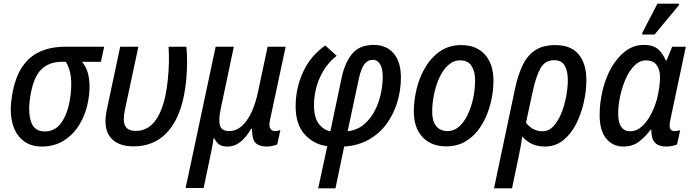

<svg xmlns="http://www.w3.org/2000/svg" viewBox="-20 -796 3811 1056"><path d="M210 10Q146 10 104 -25.5Q62 -61 47 -124Q32 -187 46 -269Q62 -368 101.5 -427Q141 -486 201 -512.5Q261 -539 338 -539H553L535 -456H431Q462 -418 469.5 -365Q477 -312 466 -246Q454 -174 420 -116Q386 -58 333 -24Q280 10 210 10ZM226 -73Q284 -73 318 -122Q352 -171 365 -251Q375 -312 370.5 -365Q366 -418 342 -456H319Q249 -456 206 -413Q163 -370 146 -263Q133 -178 151 -125.5Q169 -73 226 -73Z M715 9Q625 9 585.5 -43Q546 -95 568 -195L641 -539H741L667 -192Q654 -131 668.5 -103.5Q683 -76 727 -76Q848 -76 890 -271Q898 -310 903 -357.5Q908 -405 909 -452.5Q910 -500 907 -539H1005Q1009 -502 1009 -455Q1009 -408 1004.5 -359Q1000 -310 991 -267Q963 -131 892.5 -61Q822 9 715 9Z M1001 238 1166 -539H1266L1195 -202Q1181 -140 1189.5 -107.5Q1198 -75 1240 -75Q1295 -75 1336 -132Q1377 -189 1398 -286L1452 -539H1551L1465 -136Q1458 -104 1466.5 -89.5Q1475 -75 1492 -75Q1499 -75 1508 -77Q1517 -79 1522 -80L1505 -2Q1498 2 1480 6Q1462 10 1448 10Q1406 10 1386 -9.5Q1366 -29 1366 -88H1361Q1336 -43 1303.5 -16.5Q1271 10 1231 10Q1200 10 1184.5 -2Q1169 -14 1158 -36H1155Q1152 -15 1146.5 15Q1141 45 1134 76L1100 238Z M1730 240 1780 8Q1705 -2 1655.5 -57Q1606 -112 1606 -210Q1606 -311 1647 -400Q1688 -489 1769 -546L1832 -489Q1773 -444 1740 -371Q1707 -298 1707 -216Q1707 -150 1733 -115.5Q1759 -81 1797 -74L1860 -373Q1878 -455 1918.5 -502Q1959 -549 2035 -549Q2106 -549 2145.5 -502Q2185 -455 2185 -370Q2185 -301 2165.5 -235.5Q2146 -170 2107.5 -116.5Q2069 -63 2010 -29Q1951 5 1873 10L1825 240ZM1892 -74Q1944 -80 1981 -111Q2018 -142 2041 -186.5Q2064 -231 2074.5 -280Q2085 -329 2085 -372Q2085 -421 2070 -444Q2055 -467 2031 -467Q2002 -467 1984 -443Q1966 -419 1954 -365Z M2434 9Q2352 9 2304 -42Q2256 -93 2256 -183Q2256 -243 2271.5 -307Q2287 -371 2319 -425.5Q2351 -480 2400.5 -514Q2450 -548 2517 -548Q2600 -548 2647 -496Q2694 -444 2694 -353Q2694 -290 2678 -226.5Q2662 -163 2630 -109.5Q2598 -56 2549 -23.5Q2500 9 2434 9ZM2442 -75Q2476 -75 2503.5 -98.5Q2531 -122 2551 -162.5Q2571 -203 2582 -253.5Q2593 -304 2593 -358Q2593 -401 2574 -432.5Q2555 -464 2511 -464Q2474 -464 2445 -437.5Q2416 -411 2396.5 -368.5Q2377 -326 2367 -276.5Q2357 -227 2357 -181Q2357 -130 2379 -102.5Q2401 -75 2442 -75Z M2812 -305Q2827 -377 2852 -432Q2877 -487 2920.5 -517.5Q2964 -548 3035 -548Q3120 -548 3162.5 -497Q3205 -446 3205 -355Q3205 -295 3190.5 -231.5Q3176 -168 3148 -113Q3120 -58 3077 -24Q3034 10 2977 10Q2935 10 2904.5 -5Q2874 -20 2852 -45Q2848 -14 2842.5 15.5Q2837 45 2830 78L2796 240H2697ZM2964 -74Q2998 -74 3024 -102Q3050 -130 3067.5 -173.5Q3085 -217 3094 -265.5Q3103 -314 3103 -355Q3103 -406 3085.5 -435.5Q3068 -465 3028 -465Q2978 -465 2953 -421Q2928 -377 2909 -289L2873 -121Q2888 -101 2911 -87.5Q2934 -74 2964 -74Z M3409 10Q3350 10 3314 -34Q3278 -78 3278 -163Q3278 -233 3295 -302Q3312 -371 3344 -426.5Q3376 -482 3421 -515.5Q3466 -549 3521 -549Q3571 -549 3598 -526.5Q3625 -504 3642 -463H3646L3677 -539H3752L3669 -147Q3666 -135 3664.5 -125Q3663 -115 3663 -106Q3663 -75 3691 -75Q3706 -75 3721 -80L3704 -2Q3695 3 3677.5 6.5Q3660 10 3645 10Q3603 10 3582.5 -11Q3562 -32 3562 -83H3559Q3528 -42 3493 -16Q3458 10 3409 10ZM3447 -74Q3480 -74 3508.5 -99Q3537 -124 3558.5 -164Q3580 -204 3593 -250Q3602 -285 3606 -316Q3610 -347 3610 -372Q3610 -414 3591 -439Q3572 -464 3534 -464Q3499 -464 3470.5 -436.5Q3442 -409 3422 -364Q3402 -319 3391 -268Q3380 -217 3380 -171Q3380 -74 3447 -74ZM3512 -606 3514 -618 3596 -776H3715L3713 -766L3580 -606Z"/></svg>

Font: Noto Sans SemiCondensed Medium
Style: Italic
Weight: 500
Width: 4
Italic angle: -12°
Designer: Monotype Design Team
Foundry: Monotype Imaging Inc.
Version: Version 2.013; ttfautohint (v1.8.4.7-5d5b)